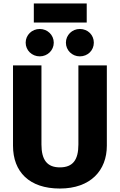

<svg xmlns="http://www.w3.org/2000/svg" viewBox="-20 -1070 691 1107"><path d="M480 -1050H175V-940H480ZM209 -903C164 -903 128 -868 128 -824C128 -780 164 -745 209 -745C254 -745 290 -780 290 -824C290 -868 254 -903 209 -903ZM440 -903C396 -903 360 -868 360 -824C360 -780 396 -745 440 -745C487 -745 521 -780 521 -824C521 -868 487 -903 440 -903ZM596 -693H432V-237C432 -148 400 -105 325 -105C252 -105 219 -148 219 -237V-693H55V-230C55 -79 149 17 325 17C503 17 596 -88 596 -230Z"/></svg>

Font: Fira Sans
Style: Bold
Weight: 700
Designer: Carrois Corporate & Edenspiekermann AG
Foundry: Carrois Corporate GbR & Edenspiekermann AG
Version: Version 4.203